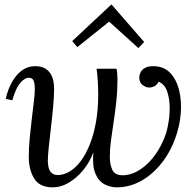

<svg xmlns="http://www.w3.org/2000/svg" viewBox="-20 -796 841 827"><path d="M640 -511Q685 -511 712.5 -482.5Q740 -454 751.5 -407.5Q763 -361 758.5 -306.5Q754 -252 735 -201Q719 -156 693.5 -117.5Q668 -79 635 -50Q602 -21 563.5 -5Q525 11 483 11Q457 11 431.5 -1.5Q406 -14 391.5 -47Q377 -80 382 -140Q367 -98 338.5 -63.5Q310 -29 276 -9Q242 11 208 11Q150 11 127 -27.5Q104 -66 104 -119Q104 -159 108 -201.5Q112 -244 117 -284.5Q122 -325 126 -359Q130 -393 130 -414Q130 -433 125.5 -447Q121 -461 103 -461Q87 -461 67.5 -439Q48 -417 33 -364L5 -370Q8 -388 17 -411.5Q26 -435 41.5 -458Q57 -481 79.5 -496Q102 -511 132 -511Q159 -511 177 -499.5Q195 -488 204 -466.5Q213 -445 213 -414Q213 -381 209 -337Q205 -293 199.5 -247Q194 -201 190 -162Q186 -123 186 -102Q186 -88 189.5 -74Q193 -60 202.5 -51Q212 -42 229 -42Q254 -42 279.5 -57Q305 -72 327 -101Q349 -130 366 -172Q383 -214 393 -268Q403 -322 403 -388Q403 -414 401.5 -442Q400 -470 396 -500H482Q484 -492 485 -477.5Q486 -463 486 -455Q486 -405 481 -359Q476 -313 469.5 -271Q463 -229 458 -191Q453 -153 453 -119Q453 -90 463 -66Q473 -42 507 -41Q536 -41 564 -54.5Q592 -68 617.5 -93Q643 -118 663 -151.5Q683 -185 696 -224Q702 -244 707 -276.5Q712 -309 710.5 -343.5Q709 -378 698.5 -406Q688 -434 663 -444Q657 -431 646 -425Q635 -419 622 -419Q609 -419 594.5 -429.5Q580 -440 580 -462Q580 -473 585.5 -484.5Q591 -496 604.5 -503.5Q618 -511 640 -511ZM576 -589 451 -702H449L313 -593L291 -619L459 -776H461L601 -615Z"/></svg>

Font: Lora
Style: Italic
Weight: 400
Italic angle: -3°
Designer: Olga Karpushina, Alexei Vanyashin (Cyrillic)
Foundry: Cyreal
Version: Version 3.008